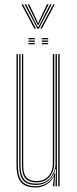

<svg xmlns="http://www.w3.org/2000/svg" viewBox="-20 -846 350 872"><path d="M142.5 5.5Q122.2 5.5 107.2 1.1Q92.2 -3.2 82.2 -11.8Q72.2 -20.2 66.2 -32.4Q60.2 -44.5 57.6 -60.1Q55 -75.8 55 -94.2V-600H61.2V-94.8Q61.2 -72.8 65.1 -55.1Q69 -37.5 78.2 -25.4Q87.5 -13.2 103.5 -6.8Q119.5 -0.2 143.2 -0.2Q173 -0.2 195.6 -16.2Q218.2 -32.2 228.8 -60.2H231L226.8 -7.2V0H220.2V-5L225.5 -44.8H224.2Q213.5 -22 191.5 -8.2Q169.5 5.5 142.5 5.5ZM244.5 0V-600H250.8V0ZM145.5 -18Q126.5 -18 113.8 -23.1Q101 -28.2 93.5 -38.1Q86 -48 82.8 -62.5Q79.5 -77 79.5 -95.8V-600H85.5V-96Q85.5 -72 91.1 -56Q96.8 -40 109.9 -31.9Q123 -23.8 146 -23.8Q172.2 -23.8 188.6 -35.6Q205 -47.5 212.5 -65.4Q220 -83.2 220 -100.8V-600H226.2V-101Q226.2 -82.8 218.1 -63.4Q210 -44 192.4 -31Q174.8 -18 145.5 -18ZM144 -6.2Q102 -6.2 84.6 -27.6Q67.2 -49 67.2 -95V-600H73.2V-95.2Q73.2 -52.5 89.4 -32.2Q105.5 -12 145 -12Q175.8 -12 195 -26.5Q214.2 -41 223.2 -61.9Q232.2 -82.8 232.2 -101.2V-600H238.5V0H232.2V-15L234.5 -78.8H232.2Q226.2 -50.5 203 -28.2Q179.8 -6 144 -6.2ZM169.8 -667.5V-673H198.8V-667.5ZM109.2 -645V-650.5H138.2V-645ZM109.2 -656.2V-661.8H138.2V-656.2ZM109.2 -667.5V-673H138.2V-667.5ZM169.8 -645V-650.5H198.8V-645ZM169.8 -656.2V-661.8H198.8V-656.2ZM77.5 -826.2H84.5L143 -716.2H135.8ZM91.5 -826.2H98.8L146 -733.8L151.8 -722.8H154.2L160 -733.8L207.5 -826.2H214.8L156.8 -716.2H149.5ZM105.5 -826.2H112.5L148.5 -751.8L152 -741H154.2L157.8 -751.8L193.5 -826.2H200.8L161.2 -746.2L155.5 -733.5H150.5L144.8 -746.2ZM221.8 -826.2H228.8L170.2 -716.2H163.2Z"/></svg>

Font: Big Shoulders Inline Display ExtraLight
Style: Regular
Weight: 250
Version: Version 2.002